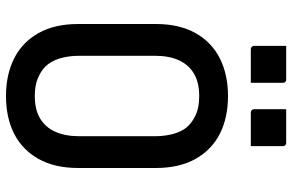

<svg xmlns="http://www.w3.org/2000/svg" viewBox="-187 -767 974 640"><g transform="rotate(90 300.0 -447.0)"><path d="M300 -720Q372 -720 425.5 -693Q479 -666 509.5 -612Q540 -558 540 -479V-221Q540 -142 509.5 -88Q479 -34 425.5 -7Q372 20 300 20Q229 20 175 -7Q121 -34 90.5 -88Q60 -142 60 -221V-479Q60 -558 90.5 -612Q121 -666 175 -693Q229 -720 300 -720ZM166 -223Q166 -188 175 -158.5Q184 -129 203 -110Q219 -95 242.5 -85.5Q266 -76 300 -76Q346 -76 375.5 -94Q405 -112 419.5 -145Q434 -178 434 -223V-477Q434 -500 430 -521.5Q426 -543 418 -560.5Q410 -578 397 -590Q380 -606 357 -615Q334 -624 300 -624Q254 -624 224.5 -606Q195 -588 180.5 -555.5Q166 -523 166 -477ZM133 -914Q161 -914 189 -914Q217 -914 245 -914Q249 -914 251 -912.5Q253 -911 254.5 -909Q256 -907 256 -903V-796Q228 -796 200 -796Q172 -796 144 -796Q141 -796 138.5 -797.5Q136 -799 134.5 -801.5Q133 -804 133 -807ZM344 -914Q372 -914 400 -914Q428 -914 456 -914Q460 -914 462 -912.5Q464 -911 465.5 -909Q467 -907 467 -903V-796Q439 -796 411 -796Q383 -796 355 -796Q352 -796 349.5 -797.5Q347 -799 345.5 -801.5Q344 -804 344 -807Z"/></g></svg>

Font: Recursive Monospace Medium
Style: Regular
Weight: 500
Version: Version 1.047